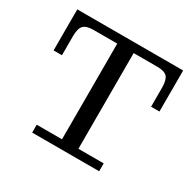

<svg xmlns="http://www.w3.org/2000/svg" viewBox="-149 -847 1032 1013"><g transform="rotate(30 367.5 -341.0)"><path d="M164 0V-48H318V-631H173Q130 -631 113 -613Q96 -595 96 -548V-432H45V-682H690V-432H639V-548Q639 -595 622.5 -613Q606 -631 562 -631H418V-48H572V0Z"/></g></svg>

Font: Montagu Slab 144pt
Style: Regular
Weight: 400
Designer: Florian Karsten
Foundry: Florian Karsten
Version: Version 1.000; ttfautohint (v1.8.3)